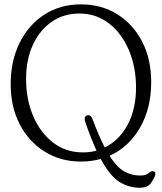

<svg xmlns="http://www.w3.org/2000/svg" viewBox="-20 -729 742 880"><path d="M350 -709Q445.5 -709 518.2 -663.2Q591 -617.5 632 -537.2Q673 -457 673 -353Q673 -232 621.2 -143Q569.5 -54 482 -15Q516 38 549.8 56.8Q583.5 75.5 621.5 75.5Q649.5 75.5 659.8 65.5Q670 55.5 679 55.5Q692 55.5 692 68Q692 77.5 683 91.5L673 108.5Q659 131.5 619.5 131.5Q570 131.5 527 104.5Q484 77.5 441.5 -0.5Q398.5 11.5 351.5 11.5Q257.5 11.5 184.8 -34Q112 -79.5 70.5 -159.2Q29 -239 29 -343Q29 -450.5 70.2 -533.2Q111.5 -616 184 -662.5Q256.5 -709 350 -709ZM371 -169.5Q362 -198.5 383 -201Q390.5 -202 396 -196.5Q401.5 -191 407 -175.5Q434.5 -102.5 460 -53Q526 -85 564.8 -157Q603.5 -229 603.5 -327.5Q603.5 -421.5 571 -498.5Q538.5 -575.5 480 -621.2Q421.5 -667 343.5 -667Q271.5 -667 216.5 -628.8Q161.5 -590.5 130.5 -523Q99.5 -455.5 99.5 -367Q99.5 -273.5 132 -197.2Q164.5 -121 223 -75.8Q281.5 -30.5 360 -30.5Q392.5 -30.5 422.5 -38.5Q397 -93.5 371 -169.5Z"/></svg>

Font: Fraunces 144pt SuperSoft Light
Style: Regular
Weight: 300
Version: Version 1.000;[0bf87f6ff]